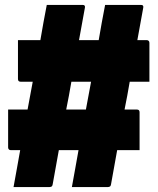

<svg xmlns="http://www.w3.org/2000/svg" viewBox="-20 -740 640 780"><path d="M13 -295H92Q97 -323 102.5 -351.5Q108 -380 113 -408H64Q53 -408 53 -419V-577H144Q150 -613 156.5 -648.5Q163 -684 170 -720H316Q327 -720 325 -709Q319 -676 313 -643Q307 -610 301 -577H381Q387 -613 393.5 -648.5Q400 -684 407 -720H553Q564 -720 562 -709Q556 -676 550 -643Q544 -610 538 -577H576Q581 -577 584 -574Q587 -571 587 -566V-408H507Q502 -380 497 -351.5Q492 -323 486 -295H536Q547 -295 547 -284V-130H456Q450 -95 443.5 -60.5Q437 -26 431 9Q430 16 426 18Q422 20 417 20H272Q279 -17 285.5 -54.5Q292 -92 299 -130H219Q213 -95 206.5 -60.5Q200 -26 194 9Q193 16 189 18Q185 20 180 20H35Q42 -17 48.5 -54.5Q55 -92 62 -130H24Q19 -130 16 -133Q13 -136 13 -141ZM249 -295H329Q334 -323 339.5 -351.5Q345 -380 350 -408H270Q265 -380 260 -351.5Q255 -323 249 -295Z"/></svg>

Font: Recursive Sn Lnr St Blk
Style: Regular
Weight: 900
Version: Version 1.079;hotconv 1.0.112;makeotfexe 2.5.65598; ttfautoh